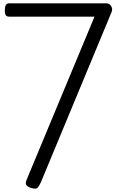

<svg xmlns="http://www.w3.org/2000/svg" viewBox="-20 -1116 713 1152"><path d="M165 11Q142 3 137 -7.5Q132 -18 140 -38L547 -1016H36Q22 -1016 15.5 -1023.5Q9 -1031 9 -1053Q9 -1074 14.5 -1085Q20 -1096 36 -1096H618Q637 -1096 647 -1079.5Q657 -1063 650 -1045L226 -24Q215 1 204.5 11Q194 21 165 11Z"/></svg>

Font: Playwrite FR Moderne
Style: Regular
Weight: 400
Designer: Veronika Burian, José Scaglione
Foundry: TypeTogether
Version: Version 1.002